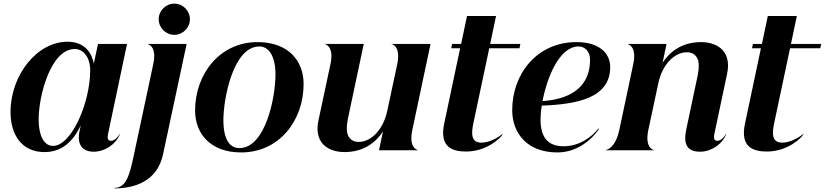

<svg xmlns="http://www.w3.org/2000/svg" viewBox="-20 -828 4545 1058"><path d="M225 10C301 10 372 -26 425 -137L418 -104C403 -32 434 8 496 8C558 8 618 -32 641 -89H639C631 -75 613 -52 591 -52C573 -52 571 -70 575 -88L680 -586H520L497 -478C487 -529 453 -598 352 -598C183 -598 38 -413 38 -211C38 -84 101 10 225 10ZM272 -24C230 -24 194 -66 193 -169C192 -294 258 -558 392 -558C437 -558 477 -515 477 -441C477 -262 374 -24 272 -24Z M611.5 207 610.5 210C719.5 210 846.5 173 878.5 22L1008.5 -586H794V-584.5C797.5 -584.5 845.5 -573 824.5 -474.5L717.5 27C694.5 136 675.5 207 611.5 207ZM940.5 -636C987.5 -636 1026.5 -675 1026.5 -722C1026.5 -769 987.5 -808 940.5 -808C893.5 -808 854.5 -769 854.5 -722C854.5 -675 893.5 -636 940.5 -636Z M1309 12C1518 12 1653 -163 1653 -365C1653 -492 1570 -596 1399 -596C1190 -596 1055 -419 1055 -219C1055 -93 1138 12 1309 12ZM1299 -12C1247 -12 1211 -57 1211 -167C1211 -284 1265 -572 1409 -572C1461 -572 1498 -520 1498 -417C1498 -292 1443 -12 1299 -12Z M2252 -111.5 2352.5 -586H2138V-584.5C2141.5 -584.5 2189.5 -573 2169 -474.5L2113.5 -215C2092.5 -117 2027.5 -46 1956.5 -46C1921.5 -46 1902.5 -65 1894.5 -91C1887.5 -118 1892.5 -151 1897.5 -176L1984.5 -586H1770V-584.5C1773.5 -584.5 1822 -573 1801 -474.5L1734.5 -163C1722.5 -106 1733.5 -63 1759.5 -34C1786.5 -5 1828.5 10 1878.5 10C1988.5 10 2054.5 -48 2090.5 -104L2068.5 0H2282.5V-1.5C2279.5 -1.5 2231 -13 2252 -111.5Z M2589.5 -154 2676 -562H2842.5L2847.5 -586H2681L2713.5 -740H2553.5L2521 -586H2471.5L2466.5 -562H2515.5L2427.5 -146C2400.5 -18 2471.5 7 2548.5 7C2660.5 7 2738.5 -66 2750.5 -89H2747.5C2723.5 -69 2676.5 -42 2632.5 -42C2573.5 -42 2576.5 -95 2589.5 -154Z M2802.5 -219C2803.5 -93 2885.5 12 3051.5 12C3188.5 12 3270.5 -99 3280.5 -118L3277.5 -120C3244.5 -76 3173.5 -22 3086.5 -22C2994.5 -22 2959.5 -76 2958.5 -167C2958.5 -188 2960.5 -216 2965.5 -246C3162.5 -253 3342.5 -289 3342.5 -458C3342.5 -534 3283.5 -596 3156.5 -596C2937.5 -596 2801.5 -419 2802.5 -219ZM2969.5 -271C2994.5 -402 3062.5 -572 3168.5 -572C3203.5 -572 3231.5 -544 3231.5 -498C3231.5 -370 3150.5 -283 2969.5 -271Z M3469.5 -474.5 3392.5 -111.5C3371.5 -13 3324 -1.5 3317.5 -1.5V0H3583.5V-1.5C3580 -1.5 3532 -13 3552.5 -111.5L3608 -371C3629 -469 3694 -540 3765 -540C3800 -540 3819 -521 3827 -495C3834 -468 3829 -435 3824 -410L3761 -112C3746 -39 3762 8 3837 8C3899 8 3959 -32 3982 -89H3980C3972 -75 3954 -52 3932 -52C3914 -52 3912 -70 3916 -88L3987 -423C3999 -480 3988 -523 3962 -552C3935 -581 3893 -596 3843 -596C3733 -596 3667 -538 3631 -482L3653 -586H3439V-584.5C3442 -584.5 3490.5 -573 3469.5 -474.5Z M4247 -154 4333.5 -562H4500L4505 -586H4338.5L4371 -740H4211L4178.5 -586H4129L4124 -562H4173L4085 -146C4058 -18 4129 7 4206 7C4318 7 4396 -66 4408 -89H4405C4381 -69 4334 -42 4290 -42C4231 -42 4234 -95 4247 -154Z"/></svg>

Font: Beautique Display Medium
Style: Bold
Weight: 900
Italic angle: -12°
Designer: Nhat-Quang Ngo
Version: Version 1.100;Glyphs 3.2.3 (3260)